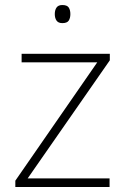

<svg xmlns="http://www.w3.org/2000/svg" viewBox="-20 -744 499 764"><path d="M416 0H41V-25L367 -496H66V-530H417V-504L90 -34H416ZM228 -724Q247 -724 253.5 -714Q260 -704 260 -688Q260 -672 253.5 -662Q247 -652 228 -652Q212 -652 205 -662Q198 -672 198 -688Q198 -704 205 -714Q212 -724 228 -724Z"/></svg>

Font: Noto Sans Bengali ExtraLight
Style: Regular
Weight: 200
Designer: Jelle Bosma - Monotype Design Team
Foundry: Monotype Imaging Inc.
Version: Version 2.003; ttfautohint (v1.8.4.7-5d5b)